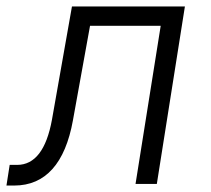

<svg xmlns="http://www.w3.org/2000/svg" viewBox="-34 -570 654 595"><path d="M-14 5H10C107 5 168 -64 192 -197L245 -490H464L386 0H452L539 -550H189L127 -199C110 -106 74 -59 19 -59H-4Z"/></svg>

Font: JetBrains Mono ExtraLight
Style: Italic
Weight: 240
Italic angle: -9°
Monospace: yes
Designer: Philipp Nurullin, Konstantin Bulenkov
Foundry: JetBrains
Version: Version 2.305